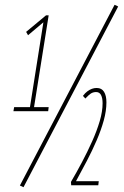

<svg xmlns="http://www.w3.org/2000/svg" viewBox="-20 -770 518 801"><path d="M36 -306 39 -323H105L161 -677L97 -623L89 -637L172 -706H183L122 -323H183L181 -306ZM78 11 63 4 458 -750 473 -743ZM277 3 276 -11Q299 -50 322 -93.5Q345 -137 364.5 -180.5Q384 -224 396 -264.5Q408 -305 408 -339Q408 -361 401.5 -373.5Q395 -386 381 -386Q370 -386 361 -381Q352 -376 336 -359L326 -370Q335 -382 344.5 -389Q354 -396 363.5 -399.5Q373 -403 383 -403Q394 -403 401.5 -399Q409 -395 414 -387Q419 -379 421.5 -368Q424 -357 424 -343Q424 -308 413 -268Q402 -228 383.5 -185Q365 -142 342.5 -99Q320 -56 297 -14H392L390 3Z"/></svg>

Font: Georama ExtraCondensed Thin
Style: Italic
Weight: 100
Width: 2
Italic angle: -9°
Designer: Jean-Baptiste Levee
Foundry: Production Type
Version: Version 1.001